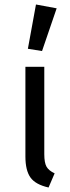

<svg xmlns="http://www.w3.org/2000/svg" viewBox="-20 -823 313 854"><path d="M177 -526V-137Q177 -99 187 -81.5Q197 -64 223 -52L196 11Q138 -2 115.5 -33.5Q93 -65 93 -127V-526ZM232 -786 167 -596 104 -606 140 -803Z"/></svg>

Font: FiraSans
Style: Regular
Weight: 350
Designer: Carrois Corporate & Edenspiekermann AG
Foundry: Carrois Corporate GbR & Edenspiekermann AG
Version: Version 3.106;PS 003.106;hotconv 1.0.70;makeotf.lib2.5.58329